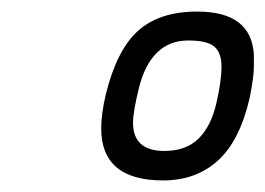

<svg xmlns="http://www.w3.org/2000/svg" viewBox="-20 -678 459 332"><path d="M321 -658Q415 -658 419 -583Q419 -578 419 -562Q419 -546 412 -510Q395 -435 357 -400.5Q319 -366 262 -366Q155 -366 155 -456Q155 -481 163 -515Q182 -592 219 -625Q256 -658 321 -658ZM264 -417Q302 -417 323.5 -438.5Q345 -460 354 -499Q363 -538 363 -562.5Q363 -587 350.5 -597.5Q338 -608 305.5 -608Q273 -608 251.5 -587Q230 -566 220 -525Q210 -484 210 -466Q210 -417 264 -417Z"/></svg>

Font: Titillium Web Light
Style: Italic
Weight: 300
Italic angle: -13°
Version: Version 1.002;PS 57.000;hotconv 1.0.70;makeotf.lib2.5.55311